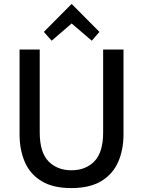

<svg xmlns="http://www.w3.org/2000/svg" viewBox="-20 -946 731 981"><path d="M344 15Q250 15 191.5 -21Q133 -57 106.5 -119Q80 -181 80 -259V-693H183V-270Q183 -167 228 -121.5Q273 -76 345 -76Q418 -76 462.5 -122Q507 -168 507 -270V-693H611V-259Q611 -181 584 -119Q557 -57 498 -21Q439 15 344 15ZM244 -738 204 -783 346 -926 488 -783 449 -738 346 -826Z"/></svg>

Font: Ubuntu Sans Medium
Style: Regular
Weight: 500
Designer: Dalton Maag Ltd
Foundry: Dalton Maag Ltd
Version: Version 1.006; ttfautohint (v1.8.4.7-5d5b)